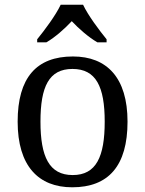

<svg xmlns="http://www.w3.org/2000/svg" viewBox="-20 -786 617 816"><path d="M138 -619V-606H177C215 -628 255 -664 285 -696C315 -664 356 -628 394 -606H433V-619C402 -657 354 -721 333 -766H238C217 -721 169 -657 138 -619ZM287 10C441 10 522 -81 522 -269C522 -456 434 -546 290 -546C135 -546 55 -456 55 -269C55 -81 143 10 287 10ZM289 -42C189 -42 152 -120 152 -269C152 -418 188 -493 288 -493C388 -493 425 -418 425 -269C425 -120 389 -42 289 -42Z"/></svg>

Font: Noto Fangsong KSS Rotated
Style: Regular
Weight: 400
Designer: LIU Zhao, ZHANG Congyu, Kushim JIANG
Foundry: Guyu Beijing Co. Ltd.
Version: Version 1.000;November 16, 2022;FontCreator 11.5.0.2427 64-b